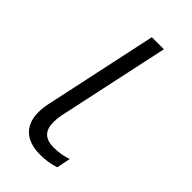

<svg xmlns="http://www.w3.org/2000/svg" viewBox="-178 -582 642 642"><g transform="rotate(45 143.0 -261.0)"><path d="M149 10Q99 10 72 -15Q45 -40 45 -87Q45 -107 50 -130L136 -532H193L107 -131Q104 -114 104 -98Q104 -39 164 -39Q200 -39 230 -50L220 -1Q206 4 188.5 7Q171 10 149 10Z"/></g></svg>

Font: Noto Sans Light
Style: Italic
Weight: 300
Italic angle: -12°
Designer: Monotype Design Team
Foundry: Monotype Imaging Inc.
Version: Version 2.013; ttfautohint (v1.8.4.7-5d5b)